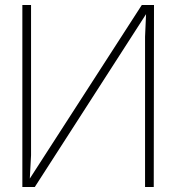

<svg xmlns="http://www.w3.org/2000/svg" viewBox="-20 -753 710 773"><path d="M600 -733H551L100 -34L105 -128V-733H70V0H120L568 -696L564 -605V0H599Z"/></svg>

Font: Kreadon Extra Light
Style: Regular
Weight: 200
Designer: kohakuno
Foundry: StudioGnu
Version: Version 1.000;Glyphs 3.1.2 (3151)